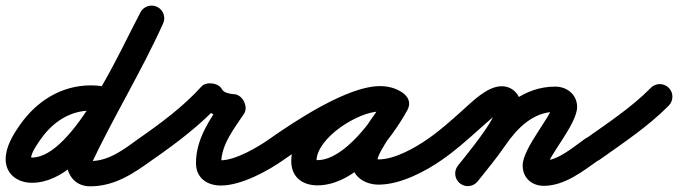

<svg xmlns="http://www.w3.org/2000/svg" viewBox="-57 -609 2419 685"><path d="M340.5 -294.5C340.5 -294.5 340.5 -294.5 340.5 -294.5C315.8 -301.1 292.7 -304.4 266.9 -304.4C162.6 -304.4 74.4 -248.9 15.2 -164.9C-9.5 -129.8 -36.8 -85.7 -36.8 -41.2C-36.8 13.1 6.4 43.1 57 43.1C268.8 43.1 432.2 -352.2 523.7 -522.7C535.4 -544.6 527.2 -571.9 505.3 -583.7C483.4 -595.4 456.1 -587.2 444.3 -565.3C444.3 -565.3 444.3 -565.3 444.3 -565.3C372.9 -432.1 204.6 -46.9 57 -46.9C51.5 -46.9 45.8 -50.7 50.2 -46.1C51.3 -44.9 53.2 -40.2 53.2 -41.2C53.2 -63.9 76.5 -95.7 88.8 -113.1C131 -173 191.9 -214.4 266.9 -214.4C284.9 -214.4 300.3 -212.1 317.5 -207.5C341.5 -201.1 366.1 -215.4 372.5 -239.5C378.9 -263.5 364.6 -288.1 340.5 -294.5ZM443 -562.5C443 -562.5 443 -562.5 443 -562.5C365.2 -390 264.8 -227.7 184.4 -56.1C184.1 -55.4 183 -51 182 -46.6C181 -42.2 180.1 -37.7 180.1 -37C180.1 14.2 210 55.7 264.6 55.7C353.8 55.7 420.5 9 489.3 -40.5C509.5 -55 514 -83.1 499.5 -103.3C485 -123.5 456.9 -128 436.7 -113.5C384.7 -76.1 332.4 -34.3 264.6 -34.3C261.3 -34.3 265.9 -33.4 267.4 -32.2C273.4 -27.6 270.1 -24 270.1 -37C270.1 -37.7 268.9 -32.6 267.8 -27.5C266.6 -22.4 265.6 -17.2 265.9 -17.9C346.4 -189.9 447 -352.5 525 -525.5C535.2 -548.2 525.2 -574.8 502.5 -585C479.8 -595.2 453.2 -585.2 443 -562.5Z M488.7 -40C488.7 -40 488.7 -40 488.7 -40C571.5 -97.6 661 -164.8 728.5 -239.9C737.3 -249.8 715.9 -258.3 693.8 -261.3C671.7 -264.4 648.8 -262 654.6 -250.2C676.5 -205.6 726.5 -185.6 773.6 -183.1C788.7 -182.3 784 -206 773.5 -226.8C763.1 -247.5 746.8 -265.4 738.4 -252.8C692.5 -183.3 642.2 -114.6 642.2 -27.1C642.2 25.9 681.5 52.9 731.1 52.9C803.6 52.9 899.7 0.8 957.2 -40.4C977.4 -54.9 982.1 -83 967.6 -103.2C953.1 -123.4 925 -128.1 904.8 -113.6C904.8 -113.6 904.8 -113.6 904.8 -113.6C863.8 -84.2 782.8 -37.1 731.1 -37.1C729.3 -37.1 727.7 -37.1 725.9 -37.3C718.3 -37.9 725.4 -36.9 729 -32.4C730.2 -30.8 732.2 -24.1 732.2 -27.1C732.2 -93.3 778.6 -150.3 813.6 -203.2C821.9 -215.8 820.6 -232.8 813.5 -246.9C806.4 -261 793.5 -272.1 778.4 -272.9C766.3 -273.6 741.5 -277.4 735.4 -289.8C729.6 -301.7 715.5 -309.2 700.7 -311.2C685.9 -313.3 670.3 -309.9 661.5 -300.1C598.8 -230.1 514.4 -167.5 437.3 -114C416.9 -99.8 411.9 -71.7 426 -51.3C440.2 -30.9 468.3 -25.9 488.7 -40Z M894.1 -51.2C908.3 -30.9 936.4 -25.9 956.8 -40.1C1025.2 -87.9 1214.4 -211.8 1298.6 -211.8C1308.5 -211.8 1319.6 -210.3 1327.8 -204.4C1351.1 -187.8 1375.6 -199.5 1388.2 -219C1400.7 -238.4 1401.3 -265.6 1376.6 -279.9C1350.5 -295.1 1327.9 -301.1 1297.3 -301.1C1170.4 -301.1 982.1 -169.2 982.1 -34.2C982.1 22.9 1021.8 52.3 1075.7 52.3C1211.2 52.3 1337.5 -108.7 1396.5 -216.4C1410.9 -242.7 1398.3 -266.7 1378.6 -277.5C1358.9 -288.3 1332 -285.9 1317.5 -259.6C1280.4 -191.8 1198.3 -109.2 1198.3 -31.6C1198.3 21.7 1245.8 49.7 1294 49.7C1370.9 49.7 1460.4 3.2 1522 -40.2C1542.3 -54.6 1547.1 -82.7 1532.8 -103C1518.4 -123.3 1490.3 -128.1 1470 -113.8C1424.6 -81.7 1351.1 -40.3 1294 -40.3C1285.8 -40.3 1281.3 -45.5 1285.7 -39.1C1287.2 -36.9 1288.3 -29 1288.3 -31.6C1288.3 -68.7 1373.1 -173.7 1396.5 -216.4C1410.9 -242.7 1398.3 -266.6 1378.6 -277.4C1358.9 -288.3 1331.9 -285.9 1317.5 -259.6C1277 -185.6 1170.9 -37.7 1075.7 -37.7C1073.1 -37.7 1070.5 -37.8 1068 -38.1C1062.3 -38.7 1072.1 -26.7 1072.1 -34.2C1072.1 -117.3 1221.8 -211.1 1297.3 -211.1C1312.7 -211.1 1319.3 -209.1 1331.4 -202.1C1356.2 -187.7 1380 -198.3 1391.8 -216.6C1403.6 -235 1403.4 -261 1380.2 -277.6C1356.5 -294.5 1327.5 -301.8 1298.6 -301.8C1183.1 -301.8 997.2 -178.1 905.2 -113.9C884.9 -99.7 879.9 -71.6 894.1 -51.2Z M1459 -51.4C1473.2 -30.9 1501.2 -25.9 1521.6 -40C1566.8 -71.3 1607.9 -108 1648.9 -144.5C1663.7 -157.6 1721.5 -211.3 1732.7 -211.3C1735.3 -211.3 1727.5 -212 1725.1 -213C1720.3 -215 1715.9 -218.8 1713.6 -223.6C1713.3 -224.3 1713.1 -226.2 1713.1 -224.4C1713.1 -182.9 1607.3 -57.2 1576.5 -17.6C1561.2 2 1564.8 30.3 1584.4 45.5C1604 60.8 1632.3 57.2 1647.5 37.6C1647.5 37.6 1647.5 37.6 1647.5 37.6C1695.5 -24.1 1803.1 -147.4 1803.1 -224.4C1803.1 -265.3 1776.2 -301.3 1732.7 -301.3C1680.4 -301.3 1625.6 -244.3 1589.1 -211.7C1550.8 -177.7 1512.6 -143.2 1470.4 -114C1449.9 -99.8 1444.9 -71.8 1459 -51.4ZM1647.2 38.1C1647.2 38.1 1647.2 38.1 1647.2 38.1C1680.9 -4.2 1715.6 -46 1746.1 -90.6C1787.8 -151.5 1845.4 -210 1924.2 -210C1924.3 -210 1924.3 -210 1923.7 -210.2C1918.8 -212.1 1915 -216.8 1913.2 -221.5C1912.5 -223.4 1912 -229.5 1912 -227.5C1912 -197.6 1807.7 -79.8 1807.7 -18.6C1807.7 25.3 1839.9 54 1883 54C1957.8 54 2023.7 1.1 2082 -40.3C2102.3 -54.7 2107.1 -82.8 2092.7 -103C2078.3 -123.3 2050.2 -128.1 2030 -113.7C1989.4 -85 1933.9 -36 1883 -36C1880.9 -36 1882.2 -36 1883.5 -35.6C1890.2 -33.2 1896.3 -26.5 1897.6 -19.3C1897.7 -18.5 1897.7 -18.4 1897.7 -18.6C1897.7 -49.8 2002 -166.5 2002 -227.5C2002 -271.2 1966 -300 1924.2 -300C1813.9 -300 1731.2 -228.1 1671.9 -141.4C1642.6 -98.6 1609.1 -58.6 1576.8 -18.1C1561.3 1.4 1564.5 29.7 1583.9 45.2C1603.4 60.7 1631.7 57.5 1647.2 38.1Z M2019.3 -49.6C2033.7 -29.3 2061.8 -24.6 2082.1 -39C2166.4 -98.9 2256.3 -158.5 2329.1 -232.4C2346.5 -250.2 2346.3 -278.7 2328.6 -296.1C2310.8 -313.5 2282.3 -313.3 2264.9 -295.6C2264.9 -295.6 2264.9 -295.6 2264.9 -295.6C2196 -225.5 2109.9 -169.2 2029.9 -112.3C2009.7 -97.9 2004.9 -69.9 2019.3 -49.6Z"/></svg>

Font: FRB American Cursive Guidelines Black
Style: Bold Italic
Weight: 900
Italic angle: -25°
Version: Version 2.0;Modular Font Editor K font №1